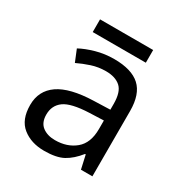

<svg xmlns="http://www.w3.org/2000/svg" viewBox="-161 -799 884 930"><g transform="rotate(30 280.5 -333.5)"><path d="M288 -545Q386 -545 433 -502Q480 -459 480 -365V0H416L399 -76H395Q360 -32 321.5 -11Q283 10 215 10Q142 10 94 -28.5Q46 -67 46 -149Q46 -229 109 -272.5Q172 -316 303 -320L394 -323V-355Q394 -422 365 -448Q336 -474 283 -474Q241 -474 203 -461.5Q165 -449 132 -433L105 -499Q140 -518 188 -531.5Q236 -545 288 -545ZM393 -262 314 -259Q214 -255 175.5 -227Q137 -199 137 -148Q137 -103 164.5 -82Q192 -61 235 -61Q303 -61 348 -98.5Q393 -136 393 -214ZM429 -677V-606H132V-677Z"/></g></svg>

Font: Noto Sans IKEA
Style: Regular
Weight: 400
Designer: Monotype Design Team
Foundry: Monotype Imaging Inc.
Version: Version 2.001